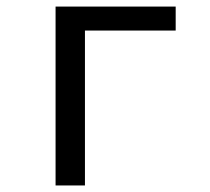

<svg xmlns="http://www.w3.org/2000/svg" viewBox="-20 -567 642 587"><path d="M149.9 -546.9H517.1V-473.6H239.7V0H149.9Z"/></svg>

Font: Hack
Style: Regular
Weight: 400
Monospace: yes
Designer: Christopher Simpkins
Foundry: Christopher Simpkins
Version: Version 2.019; ttfautohint (v1.4.1) -l 4 -r 80 -G 350 -x 0 -